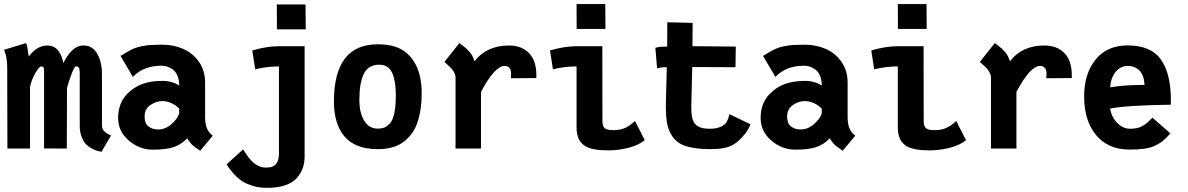

<svg xmlns="http://www.w3.org/2000/svg" viewBox="-26 -718 5740 928"><path d="M464.8 15.6Q451.2 13.2 440.2 9.8Q429.2 6.3 413.1 -2.9Q397 -12.2 386.2 -24.9Q375.5 -37.6 367.4 -60.1Q359.4 -82.5 359.4 -111.3V-112.3V-370.6Q358.4 -386.2 355 -391.6Q351.6 -397 340.8 -397Q333.5 -397 319.1 -358.6Q304.7 -320.3 297.9 -293L296.9 0L187 -0.5V-371.6Q187 -386.2 184.6 -391.6Q182.1 -397 173.3 -397Q163.6 -397 145 -365.2Q126.5 -333.5 119.1 -297.4V0H9.8L8.8 -391.6Q8.8 -413.1 6.3 -429.9Q3.9 -446.8 1.7 -453.6Q-0.5 -460.4 -6.3 -477.5L100.1 -509.8Q103.5 -502.9 105.7 -491.2Q107.9 -479.5 109.9 -464.8Q111.8 -450.2 112.8 -444.8Q153.3 -498 201.2 -498Q237.3 -498 256.3 -471.9Q275.4 -445.8 279.8 -413.1Q323.2 -498 375 -498H378.9Q421.4 -498 444.1 -457.8Q466.8 -417.5 466.8 -360.8V-110.4Q466.8 -80.6 510.7 -63.5Z M672.9 -154.8Q672.9 -121.6 691.7 -106.9Q710.4 -92.3 737.8 -92.3Q773.9 -92.3 803 -118.2Q832 -144 840.3 -169.4V-192.4Q826.7 -208 804 -218.8Q781.2 -229.5 758.3 -229.5Q728.5 -229.5 700.7 -210.2Q672.9 -190.9 672.9 -154.8ZM965.3 -154.3Q965.3 -120.1 973.6 -99.1Q981.9 -78.1 1002.4 -62L941.4 10.7Q935.5 6.3 924.3 -1.5Q913.1 -9.3 907.7 -13.7Q902.3 -18.1 894.3 -27.6Q886.2 -37.1 878.9 -49.3Q850.1 -19.5 813.7 -7.1Q777.3 5.4 712.9 5.4Q647.9 5.4 596.4 -38.8Q544.9 -83 544.9 -147.5Q544.9 -218.8 588.4 -263.7Q622.1 -297.9 663.1 -312.5Q704.1 -327.1 758.3 -327.1Q806.6 -327.1 840.3 -304.2Q840.3 -332.5 831.3 -353Q822.3 -373.5 807.9 -383.1Q793.5 -392.6 780.5 -396.5Q767.6 -400.4 754.4 -400.4Q667.5 -400.4 616.2 -346.2L556.6 -447.8Q588.4 -467.8 610.1 -478.5Q631.8 -489.3 658.2 -494.4Q684.6 -499.5 700.4 -500.5Q716.3 -501.5 758.3 -502Q814 -502 860.6 -481.2Q907.2 -460.4 936.3 -418.2Q965.3 -376 965.3 -319.8Z M1312 -696.3H1450.7L1451.7 -576.2H1312.5ZM1446.3 38.1Q1446.3 68.4 1437.5 93.8Q1428.7 119.1 1409.4 141.6Q1390.1 164.1 1353.8 177Q1317.4 189.9 1267.1 189.9Q1241.2 189.9 1218.8 186Q1196.3 182.1 1169.4 170.9Q1142.6 159.7 1116.9 135.7Q1091.3 111.8 1069.3 76.2L1149.4 3.9Q1178.7 53.2 1204.3 72.5Q1230 91.8 1255.9 91.8H1264.6Q1280.3 91.8 1291.5 86.9Q1302.7 82 1308.3 74.7Q1314 67.4 1317.1 58.3Q1320.3 49.3 1321 41.5Q1321.8 33.7 1322.3 27.3Q1322.3 24.4 1322.3 23.4V-397Q1266.6 -397 1207.5 -383.3L1193.4 -474.1Q1262.2 -494.6 1322.3 -494.6H1446.3Z M1857.9 -120.6Q1887.2 -152.8 1887.2 -258.8Q1887.2 -258.8 1887.2 -266.6Q1886.2 -331.1 1868.2 -368.2Q1850.1 -405.3 1806.6 -405.3Q1754.4 -405.3 1732.7 -361.3Q1710.9 -317.4 1710.9 -235.4Q1710.9 -172.9 1734.4 -134.5Q1757.8 -96.2 1800.8 -96.2Q1820.3 -96.7 1832.3 -101.8Q1844.2 -106.9 1857.9 -120.6ZM1800.3 2.9Q1691.4 2.9 1639.6 -57.9Q1587.9 -118.7 1587.9 -226.6Q1587.9 -503.9 1799.3 -503.9Q1869.6 -503.9 1913.3 -479.7Q1957 -455.6 1983.4 -405.8Q2012.2 -350.1 2012.2 -265.1Q2012.2 -229 2007.8 -196.8Q2003.4 -164.6 1994.1 -133.8Q1984.9 -103 1968.3 -78.6Q1951.7 -54.2 1929 -35.6Q1906.2 -17.1 1873.8 -7.1Q1841.3 2.9 1801.3 2.9Z M2267.6 -421.9Q2325.7 -498 2433.6 -498Q2495.6 -498 2531 -461.2Q2566.4 -424.3 2566.4 -355.5V-340.8L2443.4 -339.8Q2444.3 -350.6 2444.3 -361.3Q2444.3 -399.4 2412.1 -399.4Q2390.1 -399.4 2361.3 -368.7Q2332.5 -337.9 2298.8 -273.4V0H2175.8V-343.8Q2175.8 -356.9 2167.5 -370.6Q2159.2 -384.3 2150.4 -392.8Q2141.6 -401.4 2122.1 -418.9L2194.3 -509.8Q2197.8 -507.3 2211.2 -497.1Q2224.6 -486.8 2229 -482.4Q2233.4 -478 2242.4 -468.3Q2251.5 -458.5 2257.1 -447.5Q2262.7 -436.5 2267.6 -421.9Z M2760.7 -698.2H2899.4L2900.4 -578.1H2761.2ZM2760.7 -494.6H2885.3Q2885.3 -494.6 2885.7 -133.8Q2885.7 -108.9 2896.2 -98.9Q2906.7 -88.9 2939 -88.9Q2971.7 -88.9 2995.6 -99.9Q3019.5 -110.8 3043 -133.3L3090.3 -40.5Q3060.5 -16.1 3012 -3.7Q2963.4 8.8 2914.1 8.8Q2840.3 8.8 2806.2 -9.8Q2760.7 -34.7 2760.7 -100.6V-397Q2705.6 -397 2646.5 -383.3L2632.3 -474.1Q2701.2 -494.6 2760.7 -494.6Z M3315.4 -212.9V-193.4Q3315.4 -145.5 3329.6 -124.3Q3343.8 -103 3375.5 -97.7Q3393.1 -95.7 3407.2 -95.7Q3441.4 -95.7 3465.8 -109.4Q3473.1 -113.3 3478.8 -119.4Q3484.4 -125.5 3488 -132.8Q3491.7 -140.1 3493.7 -145.5Q3495.6 -150.9 3497.6 -158Q3499.5 -165 3500 -166L3601.6 -117.2Q3597.7 -106.9 3589.4 -92Q3581.1 -77.1 3560.8 -54.4Q3540.5 -31.7 3515.6 -17.6Q3480.5 2.9 3408.2 2.9Q3330.6 2.9 3283 -13.7Q3235.4 -30.3 3211.4 -80.1Q3192.4 -119.1 3192.4 -194.3V-214.8Q3195.3 -340.3 3196.8 -393.1H3189.9Q3168.9 -393.1 3149.9 -387.2L3141.6 -486.8Q3159.2 -492.7 3191.4 -492.7H3198.7Q3198.7 -509.8 3199 -551.5Q3199.2 -593.3 3199.2 -610.4L3321.8 -607.4Q3321.8 -561 3320.8 -494.6Q3344.2 -494.6 3395.5 -494.1Q3446.8 -493.7 3488.3 -493.2Q3529.8 -492.7 3530.3 -492.7L3528.8 -393.1Q3495.1 -393.1 3423.6 -393.6Q3352.1 -394 3319.8 -394Q3318.4 -350.6 3317.4 -292.7Q3316.4 -234.9 3315.4 -212.9Z M3778.3 -154.8Q3778.3 -121.6 3797.1 -106.9Q3815.9 -92.3 3843.3 -92.3Q3879.4 -92.3 3908.4 -118.2Q3937.5 -144 3945.8 -169.4V-192.4Q3932.1 -208 3909.4 -218.8Q3886.7 -229.5 3863.8 -229.5Q3834 -229.5 3806.2 -210.2Q3778.3 -190.9 3778.3 -154.8ZM4070.8 -154.3Q4070.8 -120.1 4079.1 -99.1Q4087.4 -78.1 4107.9 -62L4046.9 10.7Q4041 6.3 4029.8 -1.5Q4018.6 -9.3 4013.2 -13.7Q4007.8 -18.1 3999.8 -27.6Q3991.7 -37.1 3984.4 -49.3Q3955.6 -19.5 3919.2 -7.1Q3882.8 5.4 3818.4 5.4Q3753.4 5.4 3701.9 -38.8Q3650.4 -83 3650.4 -147.5Q3650.4 -218.8 3693.8 -263.7Q3727.5 -297.9 3768.6 -312.5Q3809.6 -327.1 3863.8 -327.1Q3912.1 -327.1 3945.8 -304.2Q3945.8 -332.5 3936.8 -353Q3927.7 -373.5 3913.3 -383.1Q3898.9 -392.6 3886 -396.5Q3873 -400.4 3859.9 -400.4Q3772.9 -400.4 3721.7 -346.2L3662.1 -447.8Q3693.8 -467.8 3715.6 -478.5Q3737.3 -489.3 3763.7 -494.4Q3790 -499.5 3805.9 -500.5Q3821.8 -501.5 3863.8 -502Q3919.4 -502 3966.1 -481.2Q4012.7 -460.4 4041.7 -418.2Q4070.8 -376 4070.8 -319.8Z M4313.5 -698.2H4452.1L4453.1 -578.1H4314ZM4313.5 -494.6H4438Q4438 -494.6 4438.5 -133.8Q4438.5 -108.9 4449 -98.9Q4459.5 -88.9 4491.7 -88.9Q4524.4 -88.9 4548.3 -99.9Q4572.3 -110.8 4595.7 -133.3L4643.1 -40.5Q4613.3 -16.1 4564.7 -3.7Q4516.1 8.8 4466.8 8.8Q4393.1 8.8 4358.9 -9.8Q4313.5 -34.7 4313.5 -100.6V-397Q4258.3 -397 4199.2 -383.3L4185.1 -474.1Q4253.9 -494.6 4313.5 -494.6Z M4855.5 -421.9Q4913.6 -498 5021.5 -498Q5083.5 -498 5118.9 -461.2Q5154.3 -424.3 5154.3 -355.5V-340.8L5031.2 -339.8Q5032.2 -350.6 5032.2 -361.3Q5032.2 -399.4 5000 -399.4Q4978 -399.4 4949.2 -368.7Q4920.4 -337.9 4886.7 -273.4V0H4763.7V-343.8Q4763.7 -356.9 4755.4 -370.6Q4747.1 -384.3 4738.3 -392.8Q4729.5 -401.4 4710 -418.9L4782.2 -509.8Q4785.6 -507.3 4799.1 -497.1Q4812.5 -486.8 4816.9 -482.4Q4821.3 -478 4830.3 -468.3Q4839.4 -458.5 4845 -447.5Q4850.6 -436.5 4855.5 -421.9Z M5339.8 -295.9Q5406.2 -307.6 5505.9 -307.6Q5503.9 -353.5 5481.7 -376.5Q5459.5 -399.4 5425.3 -399.4Q5389.2 -399.4 5365.7 -369.6Q5342.3 -339.8 5339.8 -295.9ZM5424.3 -498.5Q5536.1 -498.5 5584.7 -430.7Q5633.3 -362.8 5633.3 -232.9L5632.8 -211.9Q5418.9 -209 5339.8 -193.4Q5345.7 -152.8 5373.8 -124.3Q5401.9 -95.7 5435.5 -95.7Q5472.2 -95.7 5494.4 -107.9Q5516.6 -120.1 5543.9 -149.4L5630.9 -73.2Q5610.4 -50.3 5595.2 -37.6Q5580.1 -24.9 5557.4 -14.2Q5534.7 -3.4 5505.4 0.7Q5476.1 4.9 5432.6 4.9Q5329.6 4.9 5271.7 -65.2Q5213.9 -135.3 5213.9 -252Q5213.9 -360.8 5269 -429.7Q5324.2 -498.5 5424.3 -498.5Z"/></svg>

Font: Fantasque Sans Mono
Style: Bold
Weight: 700
Monospace: yes
Designer: Jany Belluz
Version: Version 1.8.0 ; ttfautohint (v1.8.2)